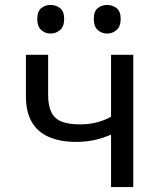

<svg xmlns="http://www.w3.org/2000/svg" viewBox="-20 -758 640 778"><path d="M430 0V-258L458 -225Q412 -203 373 -193Q334 -183 290 -183Q223 -183 177 -203.5Q131 -224 108 -265Q85 -306 85 -367V-536H175V-374Q175 -329 188.5 -302.5Q202 -276 230.5 -265Q259 -254 304 -254Q332 -254 358 -259Q384 -264 408.5 -274.5Q433 -285 457 -301L430 -249V-536H520V0ZM414 -622Q392 -622 376 -636.5Q360 -651 360 -681Q360 -712 376 -725Q392 -738 414 -738Q436 -738 452.5 -725Q469 -712 469 -681Q469 -651 452.5 -636.5Q436 -622 414 -622ZM185 -622Q163 -622 147 -636.5Q131 -651 131 -681Q131 -712 147 -725Q163 -738 185 -738Q207 -738 223.5 -725Q240 -712 240 -681Q240 -651 223.5 -636.5Q207 -622 185 -622Z"/></svg>

Font: Noto Sans Mono
Style: Regular
Weight: 400
Designer: Monotype Design Team
Foundry: Monotype Imaging Inc.
Version: Version 2.014